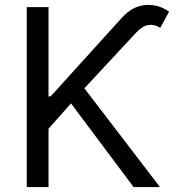

<svg xmlns="http://www.w3.org/2000/svg" viewBox="-20 -756 712 776"><path d="M88.1 0V-727.3H176.1V-366.5H184.7L473 -684.7Q515.6 -731.5 567.6 -735.6Q619.7 -739.7 663.4 -708.8L627.8 -643.5Q604.4 -658.4 580.1 -655Q555.8 -651.6 528.4 -622.2L321 -399.1L626.4 0H519.9L267 -338.1L176.1 -235.8V0Z"/></svg>

Font: Inter Zeller
Style: Regular
Weight: 400
Designer: Rasmus Andersson; Joe Bland
Foundry: zeller
Version: Version 3.015;git-dec3a8cb1